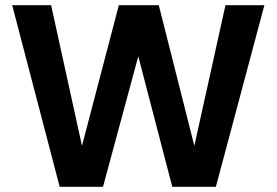

<svg xmlns="http://www.w3.org/2000/svg" viewBox="-20 -720 1066 740"><path d="M210 0 27 -700H177L296 -158L438 -700H592L729 -158L849 -700H999L812 0H644L513 -503L377 0Z"/></svg>

Font: DM Sans 11pt ExtraBold
Style: Regular
Weight: 800
Version: Version 4.004;gftools[0.9.30]